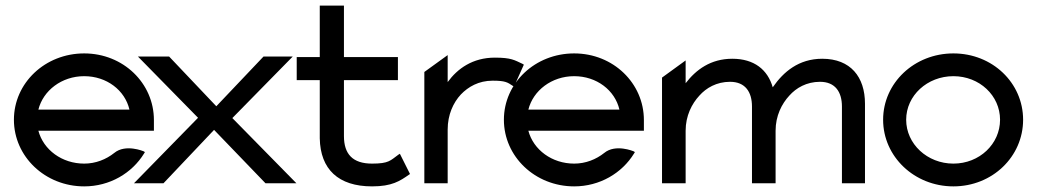

<svg xmlns="http://www.w3.org/2000/svg" viewBox="-20 -652 3689 683"><path d="M527.5 -187V-225C527.5 -356 418.5 -462 279.5 -462C140.5 -462 29.5 -357 29.5 -226C29.5 -95 140.5 11 279.5 11C370.5 11 449.5 -36 492.5 -106L495.5 -111L490.5 -114C490.5 -114 426.5 -141 386.5 -108C357.5 -85 320.5 -70 279.5 -70C200.5 -70 134.5 -119 116.5 -187ZM116.5 -262C133.5 -330 199.5 -381 279.5 -381C359.5 -381 424.5 -331 440.5 -262Z M749.5 -274 581.5 -451H470.5L684.5 -233L456.5 0H561.5L741.5 -190L924.5 0H1034.5L806.5 -232L1021.5 -451H917.5Z M1438.5 -33 1402.5 -105 1397.5 -102C1368.5 -81 1363.5 -70 1303.5 -70C1234.5 -70 1203.5 -104 1203.5 -168V-367H1395.5V-449H1203.5V-632H1117.5V-449H1035.5V-367H1117.5V-160C1119.5 -50 1183.5 11 1303.5 11C1374.5 11 1402.5 -8 1435.5 -31Z M1838.5 -425C1810.5 -438 1798.5 -447 1740.5 -447C1661.5 -447 1607.5 -408 1572.5 -360V-456L1489.5 -396V0H1572.5V-191C1572.5 -244 1592.5 -287 1619.5 -316C1645.5 -343 1682.5 -365 1732.5 -365C1777.5 -365 1785.5 -359 1803.5 -347L1808.5 -344L1843.5 -422Z M2270.5 -187V-225C2270.5 -356 2161.5 -462 2022.5 -462C1883.5 -462 1772.5 -357 1772.5 -226C1772.5 -95 1883.5 11 2022.5 11C2113.5 11 2192.5 -36 2235.5 -106L2238.5 -111L2233.5 -114C2233.5 -114 2169.5 -141 2129.5 -108C2100.5 -85 2063.5 -70 2022.5 -70C1943.5 -70 1877.5 -119 1859.5 -187ZM1859.5 -262C1876.5 -330 1942.5 -381 2022.5 -381C2102.5 -381 2167.5 -331 2183.5 -262Z M2655 0H2739V-187C2739 -240 2761 -283 2788 -312C2812 -339 2849 -361 2897 -361C2951 -361 2975 -325 2975 -273V0H3057V-283C3057 -378 3006 -443 2905 -443C2821 -443 2767 -396 2730 -343L2729 -342V-341C2711 -404 2663 -443 2585 -443C2508 -443 2456 -404 2419 -356V-437L2335 -376V0H2419V-187C2419 -240 2441 -283 2468 -312C2492 -339 2529 -361 2577 -361C2631 -361 2655 -325 2655 -273Z M3371.5 -381C3464.5 -381 3537.5 -312 3537.5 -226C3537.5 -140 3464.5 -70 3371.5 -70C3278.5 -70 3203.5 -140 3203.5 -226C3203.5 -312 3278.5 -381 3371.5 -381ZM3371.5 11C3510.5 11 3619.5 -95 3619.5 -226C3619.5 -357 3510.5 -462 3371.5 -462C3232.5 -462 3121.5 -357 3121.5 -226C3121.5 -95 3232.5 11 3371.5 11Z"/></svg>

Font: Charger
Style: Bd
Weight: 400
Designer: Jasper
Foundry: Cannot Into Space Fonts
Version: Version 0.98